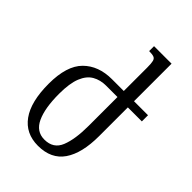

<svg xmlns="http://www.w3.org/2000/svg" viewBox="-224 -859 969 969"><g transform="rotate(45 260.0 -375.0)"><path d="M342 -492V-659Q342 -689 338.5 -703Q335 -717 323.5 -721Q312 -725 290 -725V-760H415V-492H515V-448H415V-243Q415 -121 370 -55.5Q325 10 231 10Q143 10 95.5 -56Q48 -122 48 -250Q48 -378 105 -435Q162 -492 258 -492ZM260 -448Q219 -448 187.5 -430Q156 -412 138.5 -369Q121 -326 121 -251Q121 -149 147.5 -92Q174 -35 232 -35Q296 -35 318.5 -91Q341 -147 341 -242V-448Z"/></g></svg>

Font: Noto Serif Armenian Condensed
Style: Regular
Weight: 400
Width: 3
Designer: Monotype Design Team
Foundry: Monotype Imaging Inc.
Version: Version 2.008; ttfautohint (v1.8.4.7-5d5b)